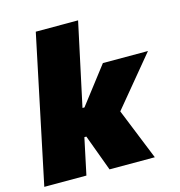

<svg xmlns="http://www.w3.org/2000/svg" viewBox="-114 -840 880 938"><g transform="rotate(-15 325.5 -371.5)"><path d="M-5 0 151 -743H365L275 -324H285L428 -510H656L449 -260L554 0H325L257 -184H247L208 0Z"/></g></svg>

Font: Saira Black
Style: Italic
Weight: 900
Italic angle: -12°
Designer: Hector Gatti with collaboration of the Omnibus-Type team
Foundry: Omnibus-Type
Version: Version 1.100; ttfautohint (v1.8.3)